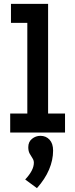

<svg xmlns="http://www.w3.org/2000/svg" viewBox="-20 -689 390 998"><path d="M33 0V-99H122V-570H37V-669H230V-99H318V0ZM172 289 111 244Q156 196 156 157Q156 144 148.5 133Q141 122 134 109Q127 96 127 76Q127 48 146.5 32.5Q166 17 190 17Q219 17 237.5 37Q256 57 256 94Q256 143 235 192.5Q214 242 172 289Z"/></svg>

Font: Inconsolata ExtraCondensed Black
Style: Regular
Weight: 900
Width: 2
Monospace: yes
Designer: Raph Levien, Cyreal, Brenton Simpson
Foundry: Raph Levien, Cyreal, Google
Version: Version 3.001; ttfautohint (v1.8.2.53-6de2)